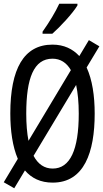

<svg xmlns="http://www.w3.org/2000/svg" viewBox="-30 -964 550 1024"><path d="M197 -795V-784H249C290 -820 358 -893 383 -935V-944H286C265 -899 235 -849 197 -795ZM46 40 103 -55C138 -14 186 10 251 10C419 10 475 -152 475 -358C475 -453 462 -539 432 -604L500 -717L444 -750L393 -665C358 -703 311 -726 250 -726C97 -726 25 -597 25 -359C25 -267 37 -182 65 -117L-10 8ZM110 -358C110 -547 150 -651 250 -651C292 -651 325 -630 348 -590L122 -213C114 -254 110 -302 110 -358ZM251 -65C207 -65 173 -88 149 -133L376 -511C385 -469 390 -418 390 -358C390 -165 344 -65 251 -65Z"/></svg>

Font: Noto Sans Mono ExtraCondensed
Style: Regular
Weight: 400
Width: 2
Designer: Monotype Design Team
Foundry: Monotype Imaging Inc.
Version: Version 2.014